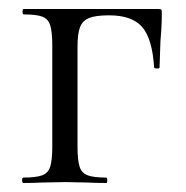

<svg xmlns="http://www.w3.org/2000/svg" viewBox="-20 -406 412 426"><path d="M339 -377Q339 -357 338 -341.5Q337 -326 336 -315L334 -256Q334 -254 328.5 -254Q323 -254 322 -256Q318 -320 295.5 -346Q273 -372 222 -372Q192 -372 177.5 -366Q163 -360 157.5 -345.5Q152 -331 152 -303V-81Q152 -51 156.5 -36.5Q161 -22 174.5 -17Q188 -12 216 -12Q218 -12 218 -6Q218 0 216 0Q190 0 175 -1L125 -2L72 -1Q58 0 32 0Q29 0 29 -6Q29 -12 32 -12Q60 -12 73.5 -17Q87 -22 91.5 -36.5Q96 -51 96 -81V-305Q96 -335 91.5 -349.5Q87 -364 74 -369Q61 -374 33 -374Q30 -374 30 -380Q30 -386 33 -386H331Q337 -386 338 -384.5Q339 -383 339 -377Z"/></svg>

Font: Cormorant
Style: Regular
Weight: 400
Designer: Christian Thalmann (Catharsis Fonts)
Foundry: Catharsis Fonts
Version: Version 4.000